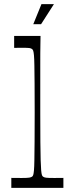

<svg xmlns="http://www.w3.org/2000/svg" viewBox="-20 -915 377 935"><path d="M142 -797 181.9 -895H242.7L179.9 -797ZM35.1 0V-48.7Q50.4 -48.6 63.2 -48.4Q76 -48.3 86.9 -48.3Q113.1 -48.3 122.7 -50Q132.3 -51.7 136.6 -55Q139.7 -57.1 141.8 -63.1Q143.9 -69.1 145.4 -85.7Q146.9 -102.3 147.4 -135.4Q148 -168.6 148.4 -224.6Q148.9 -280.7 148.9 -367.3Q148.9 -452.1 148.4 -507.8Q148 -563.4 147.4 -596.2Q146.9 -629 145.4 -645.2Q143.9 -661.4 141.8 -667.5Q139.7 -673.6 136.6 -675.7Q132.3 -679.8 122.9 -681.1Q113.6 -682.3 89.9 -682.3Q81 -682.3 71 -682.2Q61 -682.1 48.9 -681.8V-740H177.4Q177.3 -722.3 176.8 -702.4Q176.3 -682.6 176.2 -655.6Q176.1 -628.7 176.1 -589.7Q176.1 -550.7 176.1 -495.7Q176.1 -440.7 176.1 -364.3Q176.1 -278.6 176.6 -223.1Q177 -167.6 178 -134.8Q179 -102 180.5 -85.6Q182 -69.1 184.1 -63.1Q186.1 -57.1 189.3 -55Q194.4 -50.9 204.4 -49.6Q214.3 -48.3 243.3 -48.3Q253 -48.3 264.1 -48.4Q275.3 -48.6 288.7 -48.7V0Z"/></svg>

Font: Ojuju ExtraLight
Style: Regular
Weight: 200
Designer: Chisaokwu Joboson, Mirko Velimirovic
Foundry: Udi Foundry
Version: Version 1.000